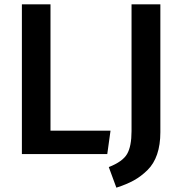

<svg xmlns="http://www.w3.org/2000/svg" viewBox="-20 -711 837 886"><path d="M213 -691V-108H490L475 0H81V-691ZM720 -691V-101Q720 -43 705 1Q690 45 660.5 74Q631 103 597.5 121.5Q564 140 517 155L482 60Q546 35 566.5 -0.5Q587 -36 587 -106V-691Z"/></svg>

Font: FiraGO Medium
Style: Regular
Weight: 500
Designer: bBox Type
Foundry: bBox Type GmbH
Version: Version 1.001;PS 001.001;hotconv 1.0.88;makeotf.lib2.5.64775